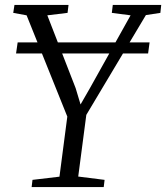

<svg xmlns="http://www.w3.org/2000/svg" viewBox="-20 -763 678 783"><path d="M109 0 112.5 -29.5 222.5 -42.5 254.5 -287.5 88.5 -700.5 34 -710.5 39 -743H259.5L255.5 -710.5L173 -700.5L288.5 -403.5L308.5 -337L347 -404L512.5 -700.5L436 -710.5L440 -743H637.5L634 -710.5L575 -701.5L332 -294.5L299 -43L406.5 -29.5L403 0ZM590 -590 584 -545H45.5L52 -590Z"/></svg>

Font: Merriweather 60pt Light
Style: Italic
Weight: 300
Italic angle: -7.8°
Version: Version 2.101